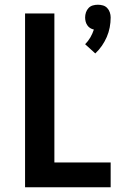

<svg xmlns="http://www.w3.org/2000/svg" viewBox="-20 -792 540 812"><path d="M383 -566 340 -605Q353 -618 362 -633.5Q371 -649 377 -667Q368 -669 361 -673.5Q354 -678 349 -685.5Q344 -693 342 -701.5Q340 -710 340 -718Q340 -729 343.5 -739.5Q347 -750 354.5 -758Q362 -766 372.5 -769Q383 -772 394 -772Q405 -772 415.5 -769Q426 -766 433.5 -758Q441 -750 444.5 -739.5Q448 -729 448 -718Q448 -697 444 -676Q440 -655 431.5 -635.5Q423 -616 411 -598.5Q399 -581 383 -566ZM86 0V-735H210V-105H448V0Z"/></svg>

Font: Iosevka Curly Extrabold
Style: Regular
Weight: 800
Monospace: yes
Designer: Belleve Invis
Foundry: Belleve Invis
Version: Version 22.1.2; ttfautohint (v1.8.4)